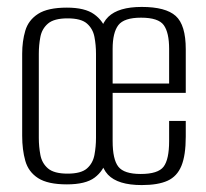

<svg xmlns="http://www.w3.org/2000/svg" viewBox="-20 -525 595 554"><path d="M173 7Q118 7 90 -11Q62 -29 53 -61Q44 -93 44 -133V-370Q44 -406 53 -436.5Q62 -467 90 -485Q118 -503 173 -503Q225 -503 251.5 -484Q278 -465 287 -435Q296 -405 296 -370V-133Q296 -97 287.5 -64.5Q279 -32 253 -12.5Q227 7 173 7ZM175 -24Q214 -24 231 -39Q248 -54 252.5 -78Q257 -102 257 -127V-370Q257 -395 252.5 -418.5Q248 -442 231 -457Q214 -472 175 -472Q136 -472 118.5 -457Q101 -442 96.5 -418.5Q92 -395 92 -370V-127Q92 -102 96.5 -78Q101 -54 118.5 -39Q136 -24 175 -24ZM389 9Q320 9 291.5 -21Q263 -51 263 -130V-378Q263 -448 292.5 -476.5Q322 -505 389 -505Q458 -505 487 -479Q516 -453 516 -383V-257H305V-118Q305 -65 321.5 -44Q338 -23 386 -23Q436 -23 452 -44Q468 -65 468 -118V-176H516V-131Q516 -77 503.5 -46.5Q491 -16 463.5 -3.5Q436 9 389 9ZM305 -284H468V-384Q468 -431 452.5 -452.5Q437 -474 387 -474Q338 -474 321.5 -452.5Q305 -431 305 -384Z"/></svg>

Font: Alumni Sans Thin Light
Style: Regular
Weight: 300
Version: Version 1.018